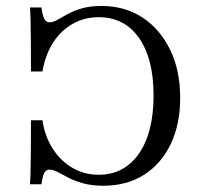

<svg xmlns="http://www.w3.org/2000/svg" viewBox="-20 -602 675 634"><path d="M321 11.3Q282.3 11.3 254 3.2Q225.8 -4.8 205.6 -15.3Q185.5 -25.8 170.6 -33.9Q155.6 -41.9 142.7 -41.9Q132.3 -41.9 126.2 -31Q120.2 -20.2 116.9 6.5H79Q80.6 -16.1 81 -43.5Q81.5 -71 81.9 -110.1Q82.3 -149.2 82.3 -204.8H120.2Q128.2 -150.8 154.4 -110.5Q180.6 -70.2 219.4 -47.6Q258.1 -25 305.6 -25Q390.3 -25 438.7 -94.8Q487.1 -164.5 487.1 -286.3Q487.1 -408.1 439.1 -476.6Q391.1 -545.2 305.6 -545.2Q258.9 -545.2 220.2 -523.4Q181.5 -501.6 155.6 -461.7Q129.8 -421.8 120.2 -366.1H82.3Q82.3 -425 81.9 -463.7Q81.5 -502.4 81 -529Q80.6 -555.6 79 -577.4H116.9Q120.2 -551.6 126.2 -539.9Q132.3 -528.2 143.5 -528.2Q154.8 -528.2 169 -536.3Q183.1 -544.4 202.8 -555.2Q222.6 -566.1 250 -574.2Q277.4 -582.3 315.3 -582.3Q392.7 -582.3 450.8 -544Q508.9 -505.6 541.9 -437.5Q575 -369.4 575 -279Q575 -191.1 543.5 -125.8Q512.1 -60.5 455.2 -24.6Q398.4 11.3 321 11.3Z"/></svg>

Font: Playfair 9pt
Style: Regular
Weight: 400
Designer: Claus Eggers Sørensen
Foundry: Claus Eggers Sørensen
Version: Version 2.203